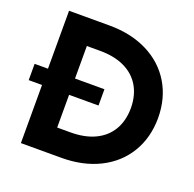

<svg xmlns="http://www.w3.org/2000/svg" viewBox="-125 -835 974 964"><g transform="rotate(20 362.5 -353.5)"><path d="M385.7 -310.5H228.5V-135.7H299.8Q375.5 -135.7 429.9 -161.6Q484.4 -187.5 513.4 -236.3Q542.5 -285.2 543 -353.5Q542.5 -421.9 513.4 -470.7Q484.4 -519.5 429.9 -545.4Q375.5 -571.3 299.8 -571.3H228.5V-397.5H385.7ZM84 -310.5H12.7V-397.5H84V-707H299.8Q415.5 -707 503.4 -663.1Q591.3 -619.1 639.6 -539.1Q688 -459 688.5 -353.5Q688 -248 639.6 -168Q591.3 -87.9 503.4 -43.9Q415.5 0 299.8 0H84Z"/></g></svg>

Font: Wanted Sans
Style: Bold
Weight: 700
Designer: Original Design by Kil Hyung-jin and Kang Hanbin, Wanted Lab, Inc; Hangeul from Source Han Sans by Jang Soo-young and Ka
Foundry: Wanted Lab, Inc.
Version: Version 1.000